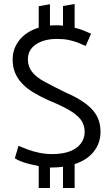

<svg xmlns="http://www.w3.org/2000/svg" viewBox="-20 -822 553 957"><path d="M173 115V6Q149 1 126.5 -4.5Q104 -10 85 -17.5Q66 -25 54 -33L72 -95Q91 -87 117.5 -77Q144 -67 176 -60.5Q208 -54 239 -54Q293 -54 329 -68Q365 -82 383.5 -107.5Q402 -133 402 -164Q402 -201 381.5 -227Q361 -253 321 -275.5Q281 -298 222 -322Q178 -342 144.5 -362.5Q111 -383 88.5 -407.5Q66 -432 54.5 -461Q43 -490 43 -525Q43 -580 77 -622.5Q111 -665 173 -684V-791L229 -801V-695Q237 -695 244.5 -695.5Q252 -696 260 -696Q269 -696 277 -695.5Q285 -695 294 -694V-792L352 -802V-684Q376 -678 396.5 -670Q417 -662 434 -654L407 -593Q390 -601 369.5 -609Q349 -617 323.5 -622.5Q298 -628 264 -628Q200 -628 159.5 -601Q119 -574 119 -526Q119 -490 140 -463.5Q161 -437 201.5 -415Q242 -393 301 -364Q345 -345 378 -325Q411 -305 434 -282Q457 -259 469 -230.5Q481 -202 481 -165Q481 -109 447.5 -66.5Q414 -24 352 -4V115H294V9Q281 11 267.5 12Q254 13 240 13H229V115Z"/></svg>

Font: Catamaran Thin
Style: Regular
Weight: 400
Version: Version 2.000